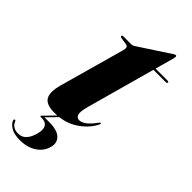

<svg xmlns="http://www.w3.org/2000/svg" viewBox="-252 -595 846 846"><g transform="rotate(45 170.5 -172.5)"><path d="M103.5 -427 68.5 -432.5Q63 -434 63 -438.5Q63 -443.5 69.5 -443.5H121Q128 -443.5 135 -448L282.5 -544.5Q287.5 -548.5 293 -548.5Q297.5 -548.5 297.5 -542Q297.5 -538.5 295.5 -530.5L271.5 -443.5H347Q353.5 -443.5 353.5 -438.5Q353.5 -433 344 -433H268.5L180 -113Q169 -72.5 174.5 -58.5Q180 -44.5 194 -44.5Q224.5 -44.5 261.5 -96Q267 -104 270 -103.5Q275 -103.5 269 -91Q246.5 -48.5 201 -19.5Q155.5 9.5 93.5 9.5Q42.5 9.5 27.8 -15.8Q13 -41 28.5 -96.5L113.5 -401Q120 -424.5 103.5 -427ZM122.5 -2.5H132.5L77 54.5H107.5Q156.5 54.5 177.2 74.5Q198 94.5 189.5 126Q180.5 160.5 149 181.5Q117.5 202.5 71 202.5Q35 202.5 14.5 190Q-6 177.5 -11.5 160.5Q-13 157 -9 154.5Q-5 152 -2 157.5Q9.5 187.5 46 187.5Q90 187.5 106.5 123.5Q113.5 95.5 104.2 80.2Q95 65 70.5 65H64Q57 65 63.5 58Z"/></g></svg>

Font: Fraunces 144pt
Style: Bold Italic
Weight: 700
Italic angle: -16°
Version: Version 1.000;[b76b70a41]